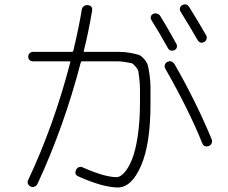

<svg xmlns="http://www.w3.org/2000/svg" viewBox="-20 -826 1040 874"><path d="M744.1 -607.4Q704.1 -679.7 669.9 -733.4Q659.2 -752 676.8 -762.7Q684.6 -766.6 694.3 -764.2Q704.1 -761.7 709 -753.9Q733.4 -715.8 783.2 -626Q787.1 -618.2 784.7 -609.9Q782.2 -601.6 774.4 -597.7Q753.9 -589.8 744.1 -607.4ZM909.2 -634.8Q890.6 -625 878.9 -644.5Q846.7 -701.2 801.8 -773.4Q796.9 -780.3 799.3 -789.6Q801.8 -798.8 809.6 -802.7Q828.1 -812.5 840.8 -794.9Q890.6 -714.8 918.9 -664.1Q922.9 -656.2 919.9 -647.5Q917 -638.7 909.2 -634.8ZM108.4 -6.8Q226.6 -258.8 299.8 -542Q301.8 -546.9 295.9 -546.9H129.9Q121.1 -546.9 114.7 -552.7Q108.4 -558.6 108.4 -567.9Q108.4 -577.1 114.7 -583.5Q121.1 -589.8 129.9 -589.8H306.6Q311.5 -589.8 313.5 -593.8Q339.8 -704.1 352.5 -783.2Q354.5 -793 362.3 -798.3Q370.1 -803.7 379.9 -802.7Q402.3 -799.8 399.4 -777.3Q380.9 -669.9 361.3 -593.8Q359.4 -589.8 365.2 -589.8H457Q501 -589.8 524.4 -589.8Q547.9 -589.8 574.2 -585Q600.6 -580.1 611.8 -576.2Q623 -572.3 636.2 -557.1Q649.4 -542 652.8 -529.3Q656.2 -516.6 660.6 -486.3Q665 -456.1 665 -429.7Q665 -403.3 665 -351.6Q665 -170.9 622.1 -71.8Q579.1 27.3 516.6 27.3Q449.2 27.3 337.9 -22.5Q316.4 -31.2 326.2 -51.8Q329.1 -60.5 337.9 -64.5Q346.7 -68.4 355.5 -64.5Q454.1 -20.5 509.8 -19.5Q527.3 -19.5 545.9 -40Q564.5 -60.5 580.6 -99.6Q596.7 -138.7 606.9 -206.1Q617.2 -273.4 617.2 -357.4Q617.2 -401.4 617.2 -420.9Q617.2 -440.4 614.3 -466.8Q611.3 -493.2 609.9 -501.5Q608.4 -509.8 597.2 -522.9Q585.9 -536.1 579.6 -538.1Q573.2 -540 551.3 -543.5Q529.3 -546.9 514.2 -546.9Q499 -546.9 462.9 -546.9H353.5Q349.6 -546.9 347.7 -542Q271.5 -249 150.4 11.7Q146.5 19.5 137.2 23.4Q127.9 27.3 119.1 22.9Q110.4 18.6 106.9 9.8Q103.5 1 108.4 -6.8ZM741.2 -543.9Q760.7 -553.7 774.4 -534.2Q872.1 -364.3 943.4 -192.4Q947.3 -183.6 943.4 -173.8Q939.5 -164.1 929.7 -161.1Q908.2 -154.3 900.4 -174.8Q838.9 -327.1 732.4 -513.7Q727.5 -521.5 730.5 -530.8Q733.4 -540 741.2 -543.9Z"/></svg>

Font: Rounded-L Mgen+ 1mn light
Style: Regular
Weight: 200
Designer: [Source Han Sans]
Ryoko NISHIZUKA  (kana & ideographs); Paul D. Hunt (Latin, Greek & Cyrillic); Wenlong ZHANG  (bopomofo
Version: Version 1.059.20150602